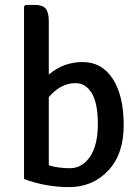

<svg xmlns="http://www.w3.org/2000/svg" viewBox="-20 -755 568 783"><path d="M78 -25V-729L84 -735H123Q154 -735 166.5 -719.5Q179 -704 179 -669V-451Q239 -502 317 -502Q395 -502 439.5 -434Q484 -366 484.5 -246.5Q485 -127 421.5 -59.5Q358 8 262 8Q166 8 78 -25ZM288 -416Q228 -416 179 -359V-81Q216 -69 265.5 -69Q315 -69 347 -116Q379 -163 379 -249Q379 -335 354 -375.5Q329 -416 288 -416Z"/></svg>

Font: Signika
Style: Regular
Weight: 400
Designer: Anna Giedrys
Foundry: Anna Giedrys
Version: Version 1.001